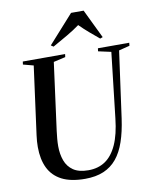

<svg xmlns="http://www.w3.org/2000/svg" viewBox="-103 -1056 925 1144"><g transform="rotate(-10 359.0 -484.0)"><path d="M650 -708.5 594.5 -306Q583.5 -227.5 563.2 -168.2Q543 -109 510.5 -69.5Q478 -30 430.8 -10Q383.5 10 319 10Q232 10 178 -18Q124 -46 98.5 -98.5Q73 -151 73 -225.5Q73 -242.5 74.2 -260Q75.5 -277.5 78 -296L133.5 -708.5L71 -725L73.5 -743H329.5L327 -725L255 -708.5L200.5 -300Q197.5 -276.5 195.5 -253.5Q193.5 -230.5 193.5 -209.5Q193.5 -161 207.8 -122Q222 -83 255.5 -60Q289 -37 347 -37Q406 -37 449 -66Q492 -95 519.8 -156.2Q547.5 -217.5 558 -314L603 -708L525.5 -725L528 -743H717.5L715.5 -725ZM254.5 -808.5 407 -978.5H483L567.5 -803.5L551.5 -797.5Q521.5 -822 492 -847.5Q462.5 -873 436 -899.5Q400.5 -873.5 358.2 -849Q316 -824.5 269.5 -798.5Z"/></g></svg>

Font: Merriweather 144pt Medium
Style: Italic
Weight: 500
Italic angle: -7.8°
Version: Version 2.101